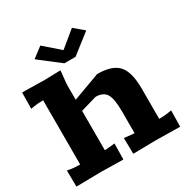

<svg xmlns="http://www.w3.org/2000/svg" viewBox="-214 -1163 1308 1346"><g transform="rotate(-30 440.0 -490.5)"><path d="M378.9 -790 211.9 -918.9 294.9 -981.9 419.9 -873 548.8 -979 627 -913.1 469.2 -790ZM330.1 -761.2Q330.1 -749.5 325 -705.6Q319.8 -661.6 319.8 -640.1V-528.8L540 -609.9Q660.6 -609.9 710.2 -554.7Q759.8 -499.5 759.8 -365.2V-120.1Q806.6 -120.1 837.9 -126L861.8 -129.9L859.9 1L660.2 -2L480 1L478 -127.9L502 -125Q544.9 -120.1 560.1 -120.1V-297.9Q560.1 -399.9 535.6 -438.5Q511.2 -477.1 450.2 -477.1L319.8 -439V-120.1Q335 -120.1 377.9 -125L401.9 -127.9L399.9 1L220.2 -2L20 1L18.1 -129.9L42 -126Q73.2 -120.1 120.1 -120.1V-640.1Q75.7 -640.1 42 -633.8L18.1 -629.9L20 -761.2L200.2 -757.8Z"/></g></svg>

Font: Zantroke
Style: Regular
Weight: 500
Foundry: gluk
Version: Version 0.36